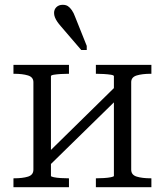

<svg xmlns="http://www.w3.org/2000/svg" viewBox="-20 -779 686 799"><path d="M119 -73V-437Q119 -458 96.5 -465Q74 -472 38 -472H36V-509H267V-472H264Q250 -472 233 -471Q216 -470 204 -468Q192 -466 192 -462V-47Q192 -44 204 -41.5Q216 -39 233 -38Q250 -37 264 -37H267V0H36V-37H38Q74 -37 96.5 -44Q119 -51 119 -73ZM454 -47V-462Q454 -466 441.5 -468Q429 -470 412 -471Q395 -472 381 -472H379V-509H610V-472H608Q572 -472 549 -465Q526 -458 526 -437V-73Q526 -51 549 -44Q572 -37 608 -37H610V0H379V-37H381Q395 -37 412 -38Q429 -39 441.5 -41.5Q454 -44 454 -47ZM174 -79 145 -109 471 -429 501 -399ZM293 -708 341 -588V-571H318L233 -670Q225 -679 218.5 -688.5Q212 -698 208.5 -707Q205 -716 205 -725Q205 -740 215 -749.5Q225 -759 241 -759Q254 -759 262.5 -753.5Q271 -748 279 -736.5Q287 -725 293 -708Z"/></svg>

Font: Roboto Serif 36pt Light
Style: Regular
Weight: 300
Designer: Greg Gazdowicz
Foundry: Commercial Type
Version: Version 1.008